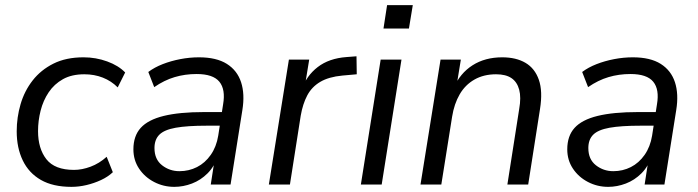

<svg xmlns="http://www.w3.org/2000/svg" viewBox="-20 -718 2717 747"><path d="M258 9Q186 9 139 -18Q92 -45 68.5 -94Q45 -143 45 -207Q45 -261 60 -312.5Q75 -364 107 -405Q139 -446 188 -470.5Q237 -495 305 -495Q353 -495 397 -479Q441 -463 467 -436L438 -378Q413 -403 380 -416Q347 -429 308 -429Q259 -429 225 -410Q191 -391 169.5 -359Q148 -327 138 -287.5Q128 -248 128 -208Q128 -140 160.5 -98.5Q193 -57 268 -57Q299 -57 332.5 -69.5Q366 -82 395 -108L419 -48Q400 -30 373 -17.5Q346 -5 316.5 2Q287 9 258 9Z M658 9Q616 9 579.5 -10Q543 -29 521 -62Q499 -95 499 -137Q499 -189 527.5 -220.5Q556 -252 617 -267Q678 -282 774 -282H854L846 -229H785Q708 -229 663.5 -221Q619 -213 600 -194Q581 -175 581 -142Q581 -98 610.5 -75Q640 -52 678 -52Q715 -52 746.5 -68Q778 -84 800 -115.5Q822 -147 829 -190L848 -312Q858 -370 833.5 -400Q809 -430 745 -430Q700 -430 659.5 -418Q619 -406 580 -379L557 -438Q581 -456 613 -468.5Q645 -481 681.5 -488Q718 -495 754 -495Q822 -495 862.5 -469.5Q903 -444 918 -398Q933 -352 923 -290L877 0H800L817 -110H827Q814 -70 787.5 -43.5Q761 -17 727 -4Q693 9 658 9Z M1026 0 1104 -486H1183L1164 -370H1154Q1172 -423 1216 -457Q1260 -491 1328 -496L1367 -499L1368 -429L1312 -424Q1259 -419 1226 -399.5Q1193 -380 1175.5 -347Q1158 -314 1150 -268L1108 0Z M1472 -607 1486 -698H1586L1571 -607ZM1384 0 1461 -486H1542L1465 0Z M1616 0 1694 -486H1773L1755 -376H1745Q1770 -433 1818.5 -464Q1867 -495 1934 -495Q1988 -495 2024.5 -473.5Q2061 -452 2076.5 -407.5Q2092 -363 2081 -294L2035 0H1954L2000 -294Q2008 -339 2000 -369Q1992 -399 1970 -414Q1948 -429 1910 -429Q1862 -429 1826 -408.5Q1790 -388 1768.5 -351Q1747 -314 1739 -264L1697 0Z M2346 9Q2304 9 2267.5 -10Q2231 -29 2209 -62Q2187 -95 2187 -137Q2187 -189 2215.5 -220.5Q2244 -252 2305 -267Q2366 -282 2462 -282H2542L2534 -229H2473Q2396 -229 2351.5 -221Q2307 -213 2288 -194Q2269 -175 2269 -142Q2269 -98 2298.5 -75Q2328 -52 2366 -52Q2403 -52 2434.5 -68Q2466 -84 2488 -115.5Q2510 -147 2517 -190L2536 -312Q2546 -370 2521.5 -400Q2497 -430 2433 -430Q2388 -430 2347.5 -418Q2307 -406 2268 -379L2245 -438Q2269 -456 2301 -468.5Q2333 -481 2369.5 -488Q2406 -495 2442 -495Q2510 -495 2550.5 -469.5Q2591 -444 2606 -398Q2621 -352 2611 -290L2565 0H2488L2505 -110H2515Q2502 -70 2475.5 -43.5Q2449 -17 2415 -4Q2381 9 2346 9Z"/></svg>

Font: Nunito Sans 12pt
Style: Italic
Weight: 400
Italic angle: -9°
Designer: Vernon Adams
Foundry: Vernon Adams
Version: Version 3.101;gftools[0.9.27]